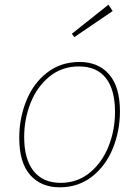

<svg xmlns="http://www.w3.org/2000/svg" viewBox="-20 -792 592 818"><path d="M491 -318Q491 -235 461 -160.5Q431 -86 372.5 -40Q314 6 234 6Q155 6 108.5 -46.5Q62 -99 62 -205Q62 -288 92 -362.5Q122 -437 180.5 -482.5Q239 -528 319 -528Q399 -528 445 -475Q491 -422 491 -318ZM83 -208Q83 -114 123 -63.5Q163 -13 238 -13Q309 -13 361.5 -55.5Q414 -98 442 -167.5Q470 -237 470 -315Q470 -410 431 -459.5Q392 -509 316 -509Q244 -509 191 -466Q138 -423 110.5 -354Q83 -285 83 -208ZM460 -745 297 -634 286 -648 442 -772Z"/></svg>

Font: Bitter Pro Thin
Style: Italic
Weight: 250
Italic angle: -9°
Designer: Sol Matas, and Bitter project Authors
Foundry: Sol Matas
Version: Version 1.010